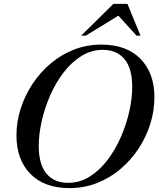

<svg xmlns="http://www.w3.org/2000/svg" viewBox="-20 -955 816 986"><path d="M773 -455.5Q773 -386.5 752 -319.2Q731 -252 692 -192.5Q653 -133 598.8 -87Q544.5 -41 478.2 -15Q412 11 337 11Q208 11 136.2 -62Q64.5 -135 64.5 -259.5Q64.5 -328.5 85.8 -395.8Q107 -463 146 -522.5Q185 -582 239 -628Q293 -674 359.2 -700Q425.5 -726 500.5 -726Q629.5 -726 701.2 -653Q773 -580 773 -455.5ZM179 -206Q179 -111 218.5 -63.5Q258 -16 329.5 -16Q389.5 -16 440.5 -48Q491.5 -80 531.8 -133Q572 -186 600.5 -251Q629 -316 644 -383Q659 -450 659 -509Q659 -604 619.2 -651.5Q579.5 -699 508.5 -699Q448.5 -699 397.5 -667Q346.5 -635 306 -582Q265.5 -529 237.2 -464Q209 -399 194 -332Q179 -265 179 -206ZM397 -772 562 -935H634.5L701.5 -772H681L588 -874.5L420.5 -772Z"/></svg>

Font: Newsreader 72pt Medium
Style: Italic
Weight: 500
Italic angle: -17°
Designer: Hugues Gentile
Foundry: Production Type
Version: Version 1.003; ttfautohint (v1.8.3)